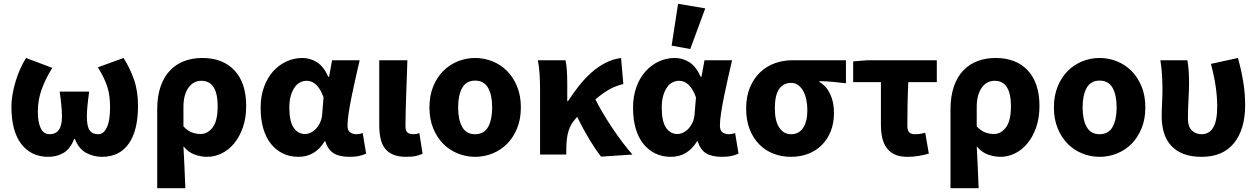

<svg xmlns="http://www.w3.org/2000/svg" viewBox="-20 -813 6613 1010"><path d="M234 12Q144 12 92 -55.5Q40 -123 40 -253Q40 -284 46 -317.5Q52 -351 62 -384.5Q72 -418 86 -449.5Q100 -481 117 -508L255 -456Q218 -396 198.5 -341Q179 -286 179 -224Q179 -171 194 -139Q209 -107 241 -107Q306 -107 306 -200Q306 -217 305 -231.5Q304 -246 302.5 -261Q301 -276 299 -292.5Q297 -309 294 -331H449Q446 -309 444 -292.5Q442 -276 440.5 -261Q439 -246 438 -231.5Q437 -217 437 -200Q437 -147 452 -127Q467 -107 497 -107Q525 -107 542 -142.5Q559 -178 559 -247Q559 -277 556 -303Q553 -329 545.5 -353.5Q538 -378 525.5 -403.5Q513 -429 495 -459L630 -508Q664 -454 685 -394Q706 -334 706 -256Q706 -127 657.5 -57.5Q609 12 517 12Q472 12 433 -9Q394 -30 374 -82H370Q350 -30 314.5 -9Q279 12 234 12Z M807 177V-237Q807 -307 825 -358.5Q843 -410 875 -443Q907 -476 950 -492Q993 -508 1044 -508Q1153 -508 1214 -442Q1275 -376 1275 -256Q1275 -192 1257.5 -142.5Q1240 -93 1211.5 -58.5Q1183 -24 1146 -6Q1109 12 1070 12Q1038 12 1005 0.5Q972 -11 945 -43Q948 14 950.5 68Q953 122 955 177ZM1035 -108Q1072 -108 1098.5 -142.5Q1125 -177 1125 -254Q1125 -388 1039 -388Q997 -388 971 -351Q945 -314 945 -251V-148Q968 -124 990.5 -116Q1013 -108 1035 -108Z M1550 12Q1505 12 1468.5 -5.5Q1432 -23 1405.5 -56Q1379 -89 1365 -137Q1351 -185 1351 -246Q1351 -307 1369 -356Q1387 -405 1417.5 -438.5Q1448 -472 1487.5 -490Q1527 -508 1570 -508Q1612 -508 1647.5 -485.5Q1683 -463 1707 -409H1711L1727 -496H1872Q1862 -453 1851 -404.5Q1840 -356 1830.5 -309.5Q1821 -263 1814.5 -221.5Q1808 -180 1808 -152Q1808 -127 1821.5 -117Q1835 -107 1856 -107Q1871 -107 1888 -113L1906 -5Q1892 2 1870.5 7Q1849 12 1819 12Q1766 12 1735.5 -6.5Q1705 -25 1691 -70H1688Q1638 12 1550 12ZM1585 -108Q1601 -108 1617 -116.5Q1633 -125 1645.5 -139.5Q1658 -154 1666 -173.5Q1674 -193 1675 -215L1682 -301Q1651 -388 1593 -388Q1576 -388 1559.5 -380Q1543 -372 1530.5 -354.5Q1518 -337 1510 -310.5Q1502 -284 1502 -247Q1502 -175 1524.5 -141.5Q1547 -108 1585 -108Z M2116 12Q2075 12 2047.5 0Q2020 -12 2004 -33.5Q1988 -55 1981.5 -86Q1975 -117 1975 -155V-496H2123Q2122 -452 2120 -404.5Q2118 -357 2116.5 -310.5Q2115 -264 2114 -222Q2113 -180 2113 -149Q2113 -125 2123.5 -116Q2134 -107 2154 -107Q2160 -107 2169 -108.5Q2178 -110 2186 -113L2203 -4Q2187 3 2167.5 7.5Q2148 12 2116 12Z M2479 12Q2432 12 2388.5 -5.5Q2345 -23 2312 -56Q2279 -89 2259 -137.5Q2239 -186 2239 -248Q2239 -310 2259 -358.5Q2279 -407 2312 -440Q2345 -473 2388.5 -490.5Q2432 -508 2479 -508Q2527 -508 2570.5 -490.5Q2614 -473 2647 -440Q2680 -407 2700 -358.5Q2720 -310 2720 -248Q2720 -186 2700 -137.5Q2680 -89 2647 -56Q2614 -23 2570.5 -5.5Q2527 12 2479 12ZM2479 -107Q2526 -107 2547.5 -145Q2569 -183 2569 -248Q2569 -313 2547.5 -351Q2526 -389 2479 -389Q2433 -389 2411.5 -351Q2390 -313 2390 -248Q2390 -183 2411.5 -145Q2433 -107 2479 -107Z M3142 11Q3084 -62 3016 -198Q3014 -195 3009 -190Q2982 -161 2970.5 -123.5Q2959 -86 2959 -29V0H2821V-344Q2821 -373 2819 -415Q2817 -457 2809 -496H2955Q2960 -472 2962 -440.5Q2964 -409 2964 -374V-281H2968Q2996 -324 3026.5 -362.5Q3057 -401 3091.5 -431.5Q3126 -462 3164.5 -482Q3203 -502 3247 -508L3259 -371Q3221 -362 3187 -343.5Q3153 -325 3112 -290Q3130 -254 3154 -214Q3178 -174 3203.5 -136Q3229 -98 3256 -62.5Q3283 -27 3307 0Z M3509 12Q3464 12 3427.5 -5.5Q3391 -23 3364.5 -56Q3338 -89 3324 -137Q3310 -185 3310 -246Q3310 -307 3328 -356Q3346 -405 3376.5 -438.5Q3407 -472 3446.5 -490Q3486 -508 3529 -508Q3571 -508 3606.5 -485.5Q3642 -463 3666 -409H3670L3686 -496H3831Q3821 -453 3810 -404.5Q3799 -356 3789.5 -309.5Q3780 -263 3773.5 -221.5Q3767 -180 3767 -152Q3767 -127 3780.5 -117Q3794 -107 3815 -107Q3830 -107 3847 -113L3865 -5Q3851 2 3829.5 7Q3808 12 3778 12Q3725 12 3694.5 -6.5Q3664 -25 3650 -70H3647Q3597 12 3509 12ZM3544 -108Q3560 -108 3576 -116.5Q3592 -125 3604.5 -139.5Q3617 -154 3625 -173.5Q3633 -193 3634 -215L3641 -301Q3610 -388 3552 -388Q3535 -388 3518.5 -380Q3502 -372 3489.5 -354.5Q3477 -337 3469 -310.5Q3461 -284 3461 -247Q3461 -175 3483.5 -141.5Q3506 -108 3544 -108ZM3513 -573 3547 -793 3690 -769 3611 -555Z M4140 12Q4092 12 4049 -4.5Q4006 -21 3974 -53.5Q3942 -86 3923.5 -133Q3905 -180 3905 -242Q3905 -306 3925.5 -354Q3946 -402 3979.5 -433.5Q4013 -465 4056.5 -480.5Q4100 -496 4147 -496H4430V-375Q4410 -377 4392.5 -379Q4375 -381 4358.5 -382.5Q4342 -384 4325.5 -385Q4309 -386 4290 -386V-382Q4327 -361 4347 -318.5Q4367 -276 4367 -219Q4367 -165 4350 -122.5Q4333 -80 4303 -50Q4273 -20 4231.5 -4Q4190 12 4140 12ZM4142 -107Q4182 -107 4204.5 -140Q4227 -173 4227 -234Q4227 -263 4221.5 -289Q4216 -315 4205 -334.5Q4194 -354 4178.5 -365.5Q4163 -377 4142 -377Q4102 -377 4079 -345.5Q4056 -314 4056 -242Q4056 -177 4079 -142Q4102 -107 4142 -107Z M4753 12Q4714 12 4687.5 0Q4661 -12 4644.5 -34.5Q4628 -57 4621 -88Q4614 -119 4614 -158V-381H4468V-490L4542 -496H4908V-381H4758Q4755 -316 4754 -256.5Q4753 -197 4753 -152Q4753 -126 4763.5 -116.5Q4774 -107 4791 -107Q4805 -107 4817.5 -108.5Q4830 -110 4847 -115L4866 -5Q4842 2 4813.5 7Q4785 12 4753 12Z M4980 177V-237Q4980 -307 4998 -358.5Q5016 -410 5048 -443Q5080 -476 5123 -492Q5166 -508 5217 -508Q5326 -508 5387 -442Q5448 -376 5448 -256Q5448 -192 5430.5 -142.5Q5413 -93 5384.5 -58.5Q5356 -24 5319 -6Q5282 12 5243 12Q5211 12 5178 0.5Q5145 -11 5118 -43Q5121 14 5123.5 68Q5126 122 5128 177ZM5208 -108Q5245 -108 5271.5 -142.5Q5298 -177 5298 -254Q5298 -388 5212 -388Q5170 -388 5144 -351Q5118 -314 5118 -251V-148Q5141 -124 5163.5 -116Q5186 -108 5208 -108Z M5764 12Q5717 12 5673.5 -5.5Q5630 -23 5597 -56Q5564 -89 5544 -137.5Q5524 -186 5524 -248Q5524 -310 5544 -358.5Q5564 -407 5597 -440Q5630 -473 5673.5 -490.5Q5717 -508 5764 -508Q5812 -508 5855.5 -490.5Q5899 -473 5932 -440Q5965 -407 5985 -358.5Q6005 -310 6005 -248Q6005 -186 5985 -137.5Q5965 -89 5932 -56Q5899 -23 5855.5 -5.5Q5812 12 5764 12ZM5764 -107Q5811 -107 5832.5 -145Q5854 -183 5854 -248Q5854 -313 5832.5 -351Q5811 -389 5764 -389Q5718 -389 5696.5 -351Q5675 -313 5675 -248Q5675 -183 5696.5 -145Q5718 -107 5764 -107Z M6301 12Q6245 12 6205.5 -3.5Q6166 -19 6140.5 -47Q6115 -75 6103 -114Q6091 -153 6091 -200Q6091 -235 6093 -271.5Q6095 -308 6095 -344Q6095 -373 6093 -414Q6091 -455 6084 -496H6226Q6231 -470 6233 -439.5Q6235 -409 6235 -374Q6235 -342 6232 -289.5Q6229 -237 6229 -187Q6229 -147 6249.5 -127Q6270 -107 6301 -107Q6341 -107 6362 -142Q6383 -177 6383 -253Q6383 -301 6375.5 -355Q6368 -409 6350 -477L6492 -508Q6509 -448 6519.5 -385.5Q6530 -323 6530 -260Q6530 -133 6471.5 -60.5Q6413 12 6301 12Z"/></svg>

Font: Giro Regular
Style: Bold
Weight: 700
Designer: Paul D. Hunt
Foundry: Adobe Systems Incorporated
Version: Version 1.000;PS 1.0;hotconv 1.0.88;makeotf.lib2.5.647800